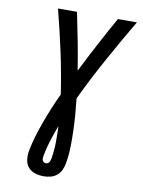

<svg xmlns="http://www.w3.org/2000/svg" viewBox="-100 -803 800 1076"><g transform="rotate(10 300.0 -265.0)"><path d="M225 205Q200 205 176.5 198Q153 191 137.5 173.5Q122 156 118.5 131.5Q115 107 119 82Q127 38 140 -5.5Q153 -49 169 -92.5Q185 -136 202.5 -178.5Q220 -221 240 -263Q222 -384 196.5 -501.5Q171 -619 141 -735H249Q266 -655 281.5 -574Q297 -493 310 -411Q351 -493 394 -574Q437 -655 482 -735H590Q521 -618 455 -498.5Q389 -379 331 -257Q336 -212 339.5 -166.5Q343 -121 344.5 -75Q346 -29 345 17.5Q344 64 336 110Q333 129 324.5 148.5Q316 168 300 181.5Q284 195 264 200Q244 205 225 205ZM226 131Q231 131 236 128Q241 125 244 120Q247 115 248.5 109.5Q250 104 251 99Q259 52 259.5 5.5Q260 -41 258 -87Q241 -42 226.5 3Q212 48 204 94Q203 101 203 107.5Q203 114 205.5 119.5Q208 125 213.5 128Q219 131 226 131Z"/></g></svg>

Font: Iosevka Curly SmBdExObl
Style: Regular
Weight: 600
Width: 7
Italic angle: -9°
Monospace: yes
Designer: Belleve Invis
Foundry: Belleve Invis
Version: Version 11.1.0; ttfautohint (v1.8.3)